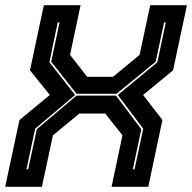

<svg xmlns="http://www.w3.org/2000/svg" viewBox="-32 -720 740 740"><path d="M-12 0 43 -257.5 160 -354 83.5 -449 137 -700H278.5L238 -508.5L304 -424H403.5L506 -508.5L547 -700H688.5L635 -449L519.5 -354L594 -257.5L539.5 0H398L440 -198.5L373.5 -282.5H274L172 -198.5L129.5 0ZM70 -67.5H76.5L110 -222L263 -351.5H415L512.5 -222L480 -67.5H486.5L520 -224L422 -354L574.5 -480L607 -634H600.5L568 -482L417 -358.5H263L165.5 -482L197.5 -634H190.5L158.5 -480L257.5 -354L103.5 -224Z"/></svg>

Font: Tourney ExtraBold
Style: Italic
Weight: 800
Italic angle: -12°
Version: Version 1.015